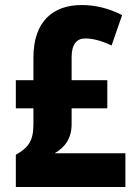

<svg xmlns="http://www.w3.org/2000/svg" viewBox="-20 -837 547 764"><path d="M305 -817C191 -817 113 -752 113 -608V-518H43V-406H113V-342C113 -274 91 -249 43 -221V-93H479V-227H197C238 -250 265 -286 265 -343V-406H407V-518H265V-610C265 -663 287 -684 319 -684C349 -684 384 -675 424 -656L466 -777C417 -802 363 -817 305 -817Z"/></svg>

Font: Noto Sans Kannada UI Condensed ExtraBold
Style: Regular
Weight: 800
Width: 3
Designer: Jelle Bosma - Monotype Design Team
Foundry: Monotype Imaging Inc.
Version: Version 2.005